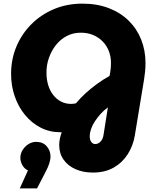

<svg xmlns="http://www.w3.org/2000/svg" viewBox="-20 -733 847 1057"><path d="M491 217Q438 217 396 198.5Q354 180 330 146Q306 112 306 66Q306 46 310 28.5Q314 11 320 -5Q318 -5 316.5 -5Q315 -5 312 -5Q253 -5 203.5 -30.5Q154 -56 117.5 -100.5Q81 -145 61 -203Q41 -261 41 -326Q41 -407 70.5 -477Q100 -547 153 -600Q206 -653 277.5 -683Q349 -713 434 -713Q515 -713 579.5 -688Q644 -663 689 -618.5Q734 -574 757.5 -514.5Q781 -455 781 -386Q781 -360 778.5 -337Q776 -314 773 -295L722 14Q713 69 683.5 115.5Q654 162 606 189.5Q558 217 491 217ZM504 60Q521 60 534 46Q547 32 550 9L574 -142Q552 -126 534 -106Q516 -86 502 -64.5Q488 -43 481 -22Q474 -1 474 18Q474 37 482.5 48.5Q491 60 504 60ZM371 -161Q378 -161 385 -162Q392 -163 398 -164Q421 -192 450.5 -219Q480 -246 513.5 -270.5Q547 -295 583 -315L587 -336Q589 -348 590 -362Q591 -376 591 -386Q591 -421 579.5 -451Q568 -481 546.5 -503.5Q525 -526 494.5 -539.5Q464 -553 425 -553Q382 -553 347 -534.5Q312 -516 287 -484Q262 -452 248.5 -412Q235 -372 236 -330Q236 -295 245.5 -264Q255 -233 273 -210Q291 -187 316 -174Q341 -161 371 -161ZM89 304 134 205Q114 196 103 176Q92 156 92 136Q92 113 104.5 93Q117 73 136.5 60.5Q156 48 179 48Q216 48 237 72Q258 96 258 128Q258 146 251 167.5Q244 189 231 213L184 304Z"/></svg>

Font: MuseoModerno ExtraBold
Style: Italic
Weight: 800
Italic angle: -9°
Designer: Pablo Cosgaya, Héctor Gatti, Marcela Romero, and the Authors of The MuseoModerno Project.
Foundry: Omnibus-Type Team
Version: Version 1.003